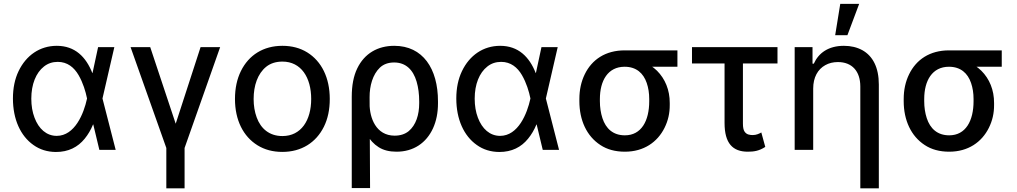

<svg xmlns="http://www.w3.org/2000/svg" viewBox="-20 -796 5401 1020"><path d="M276.6 11.4C343.4 11.7 393.8 -14.6 429.7 -58.9C447.8 -81 462.7 -106.2 474.4 -134.9H506L524.1 -271.3L587.4 -545.5H501.1L442.1 -271.3C425.1 -192.5 377.5 -74.2 281.2 -74.2C227.3 -74.2 185.7 -111.2 163.4 -170.8C152 -200.6 146.3 -234.4 146.3 -272C146.3 -348.4 171.2 -409.4 213.4 -442.5C234.4 -459.2 258.9 -467.3 286.9 -467.3C338.1 -467.3 373.6 -437.9 397.4 -397C421.2 -356.2 435 -309.3 442.1 -274.1L507.8 0H594.5L524.1 -274.1L506 -408H470.5C436.8 -493.6 378.6 -552.6 281.6 -552.6C191.8 -552.6 119 -502.1 78.8 -418.3C58.6 -376.1 48.7 -327.8 48.7 -272.7C48.7 -162.3 88.8 -74.2 157.3 -25.9C191.4 -1.4 231.2 11 276.6 11.4Z M863.6 -9.9V204.5H960.6V-9.9L1149.5 -545.5H1045.5L913.4 -138.8L778.1 -545.5H673.7Z M1480.1 11C1581.3 11 1658.7 -38.4 1700.6 -122.5C1721.6 -164.8 1731.9 -213.8 1731.9 -270.2C1731.9 -383.5 1687.9 -470.5 1612.6 -517.4C1574.9 -540.8 1530.9 -552.6 1480.1 -552.6C1379.3 -552.6 1301.8 -503.6 1259.9 -418.7C1239 -376.4 1228.3 -326.7 1228.3 -270.2C1228.3 -157.7 1272.4 -71 1348 -24.1C1385.7 -0.7 1429.7 11 1480.1 11ZM1480.5 -73.2C1410.9 -73.2 1365.4 -112.6 1343.7 -172.2C1332.7 -202.1 1327.4 -234.7 1327.4 -270.2C1327.4 -341.3 1348.7 -404.5 1394.2 -441.4C1416.9 -459.5 1445.7 -468.8 1480.5 -468.8C1579.9 -468.8 1633.2 -383.9 1633.2 -270.2C1633.2 -157 1579.9 -73.2 1480.5 -73.2Z M1946 203.1 1943.5 -279.8C1943.2 -339.8 1959.9 -400.2 1998.2 -436.8C2017.4 -454.9 2042.6 -464.1 2073.9 -464.1C2136 -464.1 2174.7 -425.1 2193.2 -362.6C2202.4 -331 2207 -295.8 2207 -257.1V-247.2C2207 -186.1 2189.6 -131.4 2151.3 -99.4C2131.7 -83.5 2106.9 -75.3 2076.3 -75.3C1977.3 -75.6 1943.5 -170.1 1943.5 -244L1885.7 -183.9C1909.4 -105.5 1940.3 -46.2 1991.5 -14.2C2016.7 2.1 2048.7 9.9 2086.6 9.9C2177.2 9.9 2244.7 -36.9 2280.2 -114C2297.9 -152.7 2306.8 -197.1 2306.8 -247.2V-257.1C2306.8 -344.8 2286.9 -418 2247.5 -470.5C2208.1 -522.7 2150.2 -552.6 2074.6 -552.6C1987.6 -552.6 1916.5 -512.8 1877.8 -432.5C1858.3 -392.4 1848.7 -342 1848.7 -281.6V203.1Z M2632.1 11.4C2698.9 11.7 2749.3 -14.6 2785.2 -58.9C2803.3 -81 2818.2 -106.2 2829.9 -134.9H2861.5L2879.6 -271.3L2942.8 -545.5H2856.5L2797.6 -271.3C2780.5 -192.5 2733 -74.2 2636.7 -74.2C2582.7 -74.2 2541.2 -111.2 2518.8 -170.8C2507.5 -200.6 2501.8 -234.4 2501.8 -272C2501.8 -348.4 2526.6 -409.4 2568.9 -442.5C2589.8 -459.2 2614.3 -467.3 2642.4 -467.3C2693.5 -467.3 2729 -437.9 2752.8 -397C2776.6 -356.2 2790.5 -309.3 2797.6 -274.1L2863.3 0H2949.9L2879.6 -274.1L2861.5 -408H2826C2792.3 -493.6 2734 -552.6 2637.1 -552.6C2547.2 -552.6 2474.4 -502.1 2434.3 -418.3C2414.1 -376.1 2404.1 -327.8 2404.1 -272.7C2404.1 -162.3 2444.2 -74.2 2512.8 -25.9C2546.9 -1.4 2586.6 11 2632.1 11.4Z M3057.9 -258.5C3057.9 -157.3 3096.9 -72.8 3169.4 -25.6C3205.3 -1.8 3248.9 9.9 3299.7 9.9C3400.6 9.9 3472.7 -41.2 3510.3 -116.8C3529.1 -154.5 3538.4 -195 3538 -238.6V-248.6C3538.4 -318.2 3513.1 -377.5 3470.5 -420.1C3448.9 -441.1 3424 -457.4 3396 -468.4C3361.9 -481.5 3342.3 -501.1 3325.6 -515.3C3317.1 -522.4 3307.9 -526.6 3298.3 -528.4C3197.1 -528.4 3124.6 -479.8 3086.6 -401.6C3067.5 -362.6 3057.9 -318.5 3057.9 -269.9ZM3166.9 -269.9C3166.9 -367.9 3209.5 -441.4 3298.3 -441.4C3360.4 -441.4 3398.1 -407 3415.8 -355.1C3424.7 -329.2 3429 -300.8 3429 -269.9V-258.5C3429 -154.1 3387.4 -77.1 3299.7 -77.1C3236.9 -77.1 3198.5 -112.9 3180.4 -168.3C3171.5 -195.7 3166.9 -225.9 3166.9 -258.5ZM3298.3 -528.4V-441.4H3578.8V-528.4Z M3656.2 -545.5V-458.8H4110.4V-545.5ZM3829.2 -142.8C3829.2 -34.8 3872.2 9.9 3952.8 9.9C3985.4 9.9 4013.1 5.7 4045.5 -15.6L4024.5 -92.3C4013.1 -85.6 3997.5 -78.5 3979.4 -78.5C3963.4 -78.5 3945.7 -80.6 3935 -97.7C3929.7 -105.8 3926.8 -119.7 3926.8 -139.2V-545.5H3829.2Z M4300.1 -325.3C4300.1 -385.3 4324.6 -427.9 4364.3 -449.9C4383.9 -460.9 4406.2 -466.3 4431.5 -466.3C4506.4 -466.3 4550.4 -417.6 4550.4 -336.6V204.5H4648.8V-346.9C4648.8 -437.9 4616.5 -498.6 4561.1 -529.5C4533 -544.7 4500.7 -552.6 4463.4 -552.6C4381.4 -552.6 4328.8 -514.9 4303.3 -457.7H4296.5V-545.5H4201.7V0H4300.1ZM4481.9 -609 4544.4 -775.6H4443.9L4416.9 -609Z M4780.9 -258.5C4780.9 -157.3 4820 -72.8 4892.4 -25.6C4928.3 -1.8 4971.9 9.9 5022.7 9.9C5123.6 9.9 5195.7 -41.2 5233.3 -116.8C5252.1 -154.5 5261.4 -195 5261 -238.6V-248.6C5261.4 -318.2 5236.2 -377.5 5193.5 -420.1C5171.9 -441.1 5147 -457.4 5119 -468.4C5084.9 -481.5 5065.3 -501.1 5048.7 -515.3C5040.1 -522.4 5030.9 -526.6 5021.3 -528.4C4920.1 -528.4 4847.7 -479.8 4809.7 -401.6C4790.5 -362.6 4780.9 -318.5 4780.9 -269.9ZM4889.9 -269.9C4889.9 -367.9 4932.5 -441.4 5021.3 -441.4C5083.5 -441.4 5121.1 -407 5138.8 -355.1C5147.7 -329.2 5152 -300.8 5152 -269.9V-258.5C5152 -154.1 5110.4 -77.1 5022.7 -77.1C4959.9 -77.1 4921.5 -112.9 4903.4 -168.3C4894.5 -195.7 4889.9 -225.9 4889.9 -258.5ZM5021.3 -528.4V-441.4H5301.8V-528.4Z"/></svg>

Font: Inter 465
Style: Regular
Weight: 400
Designer: Rasmus Andersson
Foundry: rsms
Version: Version 3.019;Glyphs 3.1.2 (3151)